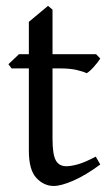

<svg xmlns="http://www.w3.org/2000/svg" viewBox="-20 -612 371 646"><path d="M317.4 -58.6Q268.6 -22.5 227.1 -4.4Q185.5 13.7 161.1 13.7Q127.4 13.7 102.3 -13.4Q77.1 -40.5 77.1 -105V-381.8H19L8.3 -396L43.9 -429.7H77.1V-538.6L141.6 -592.3L156.7 -579.6V-429.7H303.2L317.4 -415Q309.1 -401.9 294.9 -386.2Q280.8 -370.6 271.5 -365.7Q260.7 -371.1 238.3 -376.5Q215.8 -381.8 182.1 -381.8H156.7V-145.5Q156.7 -92.3 167.7 -72.5Q178.7 -52.7 203.1 -52.7Q219.2 -52.7 242.7 -59.3Q266.1 -65.9 302.2 -85Z"/></svg>

Font: Namdhinggo
Style: Regular
Weight: 400
Designer: Victor Gaultney
Foundry: SIL International
Version: Version 3.001